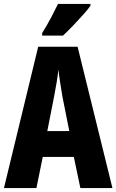

<svg xmlns="http://www.w3.org/2000/svg" viewBox="-20 -950 588 970"><path d="M386 0 353 -157H196L164 0H0L173 -714H372L548 0ZM295 -464Q289 -501 283.5 -536Q278 -571 275 -599Q269 -542 254 -466L219 -288H330ZM437 -921Q424 -902 400 -875.5Q376 -849 349 -820.5Q322 -792 298 -770H193V-783Q218 -823 237.5 -860Q257 -897 273 -930H437Z"/></svg>

Font: Noto Sans ExtraCondensed ExtraBold
Style: Regular
Weight: 800
Width: 2
Designer: Monotype Design Team
Foundry: Monotype Imaging Inc.
Version: Version 2.013; ttfautohint (v1.8.4.7-5d5b)